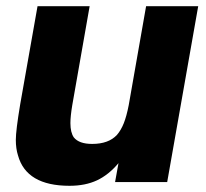

<svg xmlns="http://www.w3.org/2000/svg" viewBox="-20 -587 664 619"><path d="M38 -86Q31 -108 31 -136Q31 -166 45 -250L101 -567H269L213 -248Q207 -212 207 -190Q207 -160 218 -144Q235 -123 277 -123Q330 -123 357 -152Q370 -167 379 -189.5Q388 -212 395 -248L451 -567H619L519 0H351L362 -61Q330 -23 292.5 -5.5Q255 12 204 12Q65 12 38 -86Z"/></svg>

Font: Open Sauce One Black Italic
Style: Regular
Weight: 900
Italic angle: -10°
Designer: Alfredo Marco Pradil
Foundry: Creative Sauce Fz LLC
Version: Version 1.477